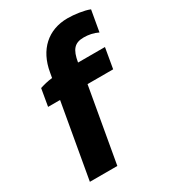

<svg xmlns="http://www.w3.org/2000/svg" viewBox="-177 -810 804 902"><g transform="rotate(-30 225.5 -359.0)"><path d="M63 -496 47 -403H112L41 0H190L261 -403H400L419 -513H273C284 -578 305 -602 355 -602C380 -602 407 -597 431 -585L451 -699C422 -711 370 -718 334 -718C228 -718 155 -651 136 -539L131 -511C107 -509 82 -502 63 -496Z"/></g></svg>

Font: Fixel Display
Style: Bold Italic
Weight: 700
Italic angle: -10°
Designer: AlfaBravo + MacPaw
Foundry: Kyrylo Tkachov, Marchela Mozhyna, Serhii Makarenko, Maria Weinstein, Zakhar Kryvoshyya
Version: Version 1.210;Glyphs 3.2 (3217)